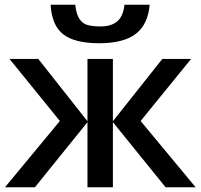

<svg xmlns="http://www.w3.org/2000/svg" viewBox="-20 -788 844 808"><path d="M348.1 -540H455.1V-277.8L663.1 -540H784.2L571.8 -278.8L803.2 0H676.8L455.1 -273.9V0H348.1V-273.9L127 0H1L231.9 -278.8L20 -540H141.1L348.1 -277.8ZM396.5 -606Q293.9 -606.4 246.1 -643.6Q198.2 -680.7 192.9 -768.1H296.9Q302.7 -702.1 340.8 -685.5Q360.4 -676.8 404.3 -676.8Q448.2 -676.8 473.6 -698.2Q498.5 -719.7 503.9 -768.1H609.9Q602.5 -684.1 550.8 -645Q499 -606 396.5 -606Z"/></svg>

Font: OpenSans-Semibold
Style: Regular
Weight: 600
Foundry: Ascender Corporation
Version: Version 1.10